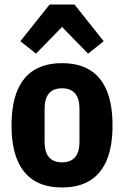

<svg xmlns="http://www.w3.org/2000/svg" viewBox="-20 -816 548 848"><path d="M254 12Q181 12 131.5 -18Q82 -48 56.5 -109Q31 -170 31 -262Q31 -355 56.5 -416Q82 -477 131.5 -507Q181 -537 254 -537Q327 -537 376.5 -507Q426 -477 451.5 -416Q477 -355 477 -262Q477 -170 451.5 -109Q426 -48 376.5 -18Q327 12 254 12ZM254 -99Q292 -99 311.5 -121.5Q331 -144 331 -189V-336Q331 -381 311.5 -403.5Q292 -426 254 -426Q216 -426 196.5 -403.5Q177 -381 177 -336V-189Q177 -144 196.5 -121.5Q216 -99 254 -99ZM199 -796H309L438 -634L369 -579L254 -697L139 -579L70 -634Z"/></svg>

Font: IBM Plex Sans Condensed
Style: Bold
Weight: 700
Width: 3
Designer: Mike Abbink, Paul van der Laan, Pieter van Rosmalen
Foundry: Bold Monday
Version: Version 3.201